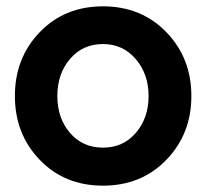

<svg xmlns="http://www.w3.org/2000/svg" viewBox="-20 -579 649 606"><path d="M505 -74.5Q426 7 305 7Q184 7 105.5 -74.5Q27 -156 27 -276Q27 -396 105.5 -477.5Q184 -559 305 -559Q426 -559 505 -477.5Q584 -396 584 -276Q584 -156 505 -74.5ZM305 -440Q241 -440 201 -393Q161 -346 161 -276Q161 -206 201 -159.5Q241 -113 305 -113Q369 -113 409 -160Q449 -207 449 -276Q449 -345 408.5 -392.5Q368 -440 305 -440Z"/></svg>

Font: Oakes Grotesk
Style: Bold
Weight: 600
Designer: Samuel Oakes
Foundry: Samuel Oakes
Version: Version 1.000;PS 001.000;hotconv 1.0.88;makeotf.lib2.5.64775